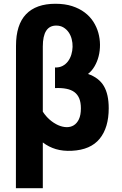

<svg xmlns="http://www.w3.org/2000/svg" viewBox="-20 -786 642 1014"><path d="M64.5 -543.5Q64.5 -655.3 117.4 -710.7Q170.4 -766.1 272.9 -766.1Q322.8 -766.1 361.1 -753.7Q399.4 -741.2 427.2 -720.2Q455.1 -699.2 472.9 -671.4Q490.7 -643.6 499.3 -612.8Q507.8 -582 508.1 -550Q508.3 -518.1 501 -489.3Q493.7 -460.4 479.5 -436Q465.3 -411.6 444.8 -395.5Q502.4 -375.5 528.3 -331.8Q554.2 -288.1 554.2 -214.4Q554.2 -111.8 506.3 -53.2Q458.5 5.4 359.9 10.3Q313 12.7 275.1 1.5Q237.3 -9.8 206.1 -33.7V208H64ZM206.1 -196.3Q222.2 -171.4 243.2 -153.3Q264.2 -135.3 286.6 -125.2Q309.1 -115.2 330.6 -114.5Q352.1 -113.8 369.1 -124Q386.2 -134.3 396.7 -156.2Q407.2 -178.2 407.2 -213.9Q407.2 -244.6 398.7 -265.6Q390.1 -286.6 373.3 -299.3Q356.4 -312 330.6 -317.1Q304.7 -322.3 270.5 -320.8V-429.7Q293 -428.7 310.3 -437.7Q327.6 -446.8 339.1 -462.2Q350.6 -477.5 356.7 -497.6Q362.8 -517.6 363.3 -538.6Q363.8 -559.6 358.6 -579.6Q353.5 -599.6 342.5 -615.5Q331.5 -631.3 315.2 -641.1Q298.8 -650.9 276.9 -650.9Q206.1 -650.9 206.1 -540.5Z"/></svg>

Font: Hack
Style: Bold
Weight: 700
Monospace: yes
Designer: Christopher Simpkins
Foundry: Christopher Simpkins
Version: Version 2.017